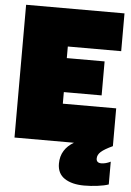

<svg xmlns="http://www.w3.org/2000/svg" viewBox="-61 -744 689 1007"><g transform="rotate(5 284.0 -240.0)"><path d="M272 -500V-439H471V-260H272V-199H553V0Q510 20 492 36Q474 52 474 72Q474 83 480.5 89Q487 95 500 95Q523 95 549 82V202Q526 210 490.5 214.5Q455 219 421 219Q356 219 317.5 193.5Q279 168 279 116Q279 77 297 48Q315 19 348 0H35V-699H553V-500Z"/></g></svg>

Font: Prompt Black
Style: Regular
Weight: 900
Designer: Katatrad Team
Foundry: CadsonDemak
Version: Version 1.001